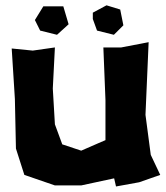

<svg xmlns="http://www.w3.org/2000/svg" viewBox="-20 -672 614 712"><path d="M363.3 -496.1 371.1 -300.8V-152.3L343.8 -140.6L281.2 -113.3L210.9 -136.7L183.6 -210.9L175.8 -343.8L183.6 -496.1L101.6 -484.4L23.4 -492.2L35.2 -304.7L39.1 -121.1L70.3 -23.4L183.6 15.6H281.2L403.3 -10.7L410.2 19.5L496.1 3.9L574.2 -23.4L539.1 -97.7L519.5 -246.1L531.2 -515.6L429.7 -496.1ZM109.4 -597.7 128.9 -558.6 191.4 -543 234.4 -582 214.8 -648.4H140.6ZM324.2 -601.6 339.8 -558.6 402.3 -543 437.5 -578.1 425.8 -636.7 375 -652.3 324.2 -625Z"/></svg>

Font: MaokenAssortedSans-TC
Style: Regular
Weight: 500
Version: Version 0.83